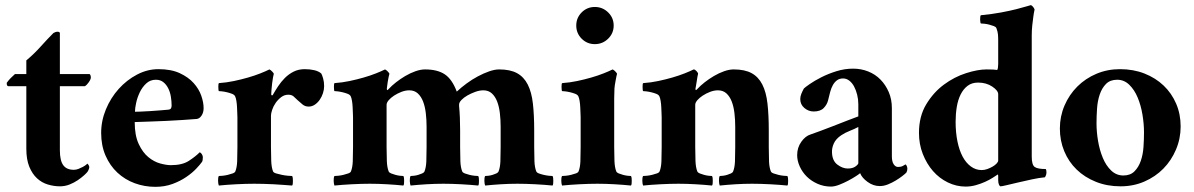

<svg xmlns="http://www.w3.org/2000/svg" viewBox="-20 -715 4626 744"><path d="M326 -428Q329 -428 330.5 -423.5Q332 -419 332 -415Q332 -408 324.5 -397Q317 -386 309 -381H212V-133Q212 -93 225 -75Q238 -57 266 -57Q275 -57 284 -60.5Q293 -64 300.5 -68Q308 -72 313 -76Q318 -80 319 -81Q321 -79 323.5 -75Q326 -71 326 -67Q326 -63 323 -56.5Q320 -50 318 -48Q315 -44 305 -35Q295 -26 281 -16.5Q267 -7 249.5 0Q232 7 212 7Q189 7 165.5 0Q142 -7 123.5 -24Q105 -41 93.5 -69Q82 -97 82 -139V-381H11Q7 -383 6.5 -387Q6 -391 6 -394Q14 -405 21.5 -412.5Q29 -420 38 -428H82V-481Q111 -505 137.5 -534.5Q164 -564 187 -587Q195 -592 203 -592Q211 -592 212 -587V-428Z M584 -406Q562 -406 546.5 -391.5Q531 -377 521.5 -357Q512 -337 507.5 -316Q503 -295 503 -282Q506 -282 523.5 -282.5Q541 -283 562 -284.5Q583 -286 603 -287.5Q623 -289 632 -290Q641 -291 643 -296Q645 -301 645 -306Q645 -323 642 -341Q639 -359 631.5 -373.5Q624 -388 612.5 -397Q601 -406 584 -406ZM594 -447Q643 -447 676.5 -431.5Q710 -416 730.5 -393Q751 -370 760 -344Q769 -318 769 -296Q769 -279 761 -267Q753 -255 742 -254Q717 -252 686.5 -250Q656 -248 624.5 -246.5Q593 -245 561.5 -244Q530 -243 502 -242Q502 -190 517.5 -157Q533 -124 555 -106Q577 -88 601 -81.5Q625 -75 642 -75Q686 -75 711.5 -91.5Q737 -108 754 -125Q759 -123 762.5 -117Q766 -111 766 -106Q766 -93 763 -88Q756 -78 740.5 -61.5Q725 -45 701.5 -29Q678 -13 648 -2Q618 9 582 9Q540 9 502 -5Q464 -19 435 -46Q406 -73 389 -112Q372 -151 372 -200Q372 -247 390.5 -291.5Q409 -336 440 -370.5Q471 -405 511 -426Q551 -447 594 -447Z M1161 -447Q1181 -447 1198 -443Q1215 -439 1225 -430Q1228 -425 1232 -411.5Q1236 -398 1236 -381Q1236 -368 1231.5 -354Q1227 -340 1219 -328.5Q1211 -317 1200 -309.5Q1189 -302 1176 -302Q1162 -302 1152 -310.5Q1142 -319 1133 -327Q1125 -335 1117.5 -341.5Q1110 -348 1097 -348Q1082 -348 1069.5 -338.5Q1057 -329 1048 -316Q1039 -303 1034.5 -289Q1030 -275 1030 -267V-145Q1030 -117 1031 -91.5Q1032 -66 1038 -51Q1040 -46 1050 -43Q1060 -40 1072 -37.5Q1084 -35 1095.5 -34Q1107 -33 1112 -33Q1114 -30 1114.5 -25Q1115 -20 1115 -14Q1115 -8 1114.5 -3Q1114 2 1112 4Q1097 3 1078.5 1.5Q1060 0 1040 -1Q1020 -2 1000.5 -2.5Q981 -3 965 -3Q933 -3 895 -1Q857 1 828 4Q827 2 826 -3Q825 -8 825 -14Q825 -20 825.5 -25Q826 -30 828 -33Q833 -33 843 -34Q853 -35 863 -37.5Q873 -40 881.5 -43Q890 -46 892 -51Q898 -66 899 -89.5Q900 -113 900 -145V-260Q900 -264 899.5 -275Q899 -286 898.5 -299Q898 -312 896 -324Q894 -336 891 -342Q888 -348 879 -351.5Q870 -355 859.5 -357.5Q849 -360 840 -361Q831 -362 828 -362Q827 -363 826.5 -368Q826 -373 826 -378.5Q826 -384 826.5 -388.5Q827 -393 829 -393Q858 -395 886.5 -401Q915 -407 941 -414.5Q967 -422 988.5 -430.5Q1010 -439 1024 -446Q1029 -444 1035 -437.5Q1041 -431 1041 -429Q1040 -426 1038 -415.5Q1036 -405 1034.5 -392Q1033 -379 1032 -367Q1031 -355 1031 -350Q1031 -346 1033.5 -345.5Q1036 -345 1037 -347Q1046 -363 1057.5 -380.5Q1069 -398 1084 -413Q1099 -428 1118 -437.5Q1137 -447 1161 -447Z M1627 -446Q1675 -446 1703.5 -427Q1732 -408 1750 -360Q1767 -376 1788 -391.5Q1809 -407 1831.5 -419Q1854 -431 1875.5 -438.5Q1897 -446 1914 -446Q1957 -446 1983.5 -431.5Q2010 -417 2025 -387.5Q2040 -358 2045 -313.5Q2050 -269 2050 -210V-145Q2050 -113 2051 -89.5Q2052 -66 2058 -51Q2060 -46 2068 -43Q2076 -40 2086.5 -37.5Q2097 -35 2106.5 -34Q2116 -33 2121 -33Q2123 -30 2123.5 -25Q2124 -20 2124 -14Q2124 -8 2123.5 -3Q2123 2 2121 4Q2092 1 2054.5 -1Q2017 -3 1985 -3Q1953 -3 1921 -1Q1889 1 1860 4Q1859 2 1858 -3Q1857 -8 1857 -14Q1857 -20 1857.5 -25Q1858 -30 1860 -33Q1865 -33 1873 -34Q1881 -35 1889 -37.5Q1897 -40 1903.5 -43Q1910 -46 1912 -51Q1918 -66 1919 -89.5Q1920 -113 1920 -145V-224Q1920 -251 1917 -276.5Q1914 -302 1906.5 -321.5Q1899 -341 1886 -353Q1873 -365 1853 -365Q1838 -365 1821.5 -359Q1805 -353 1791 -345Q1777 -337 1768 -327.5Q1759 -318 1759 -310V-304Q1761 -283 1762 -259.5Q1763 -236 1763 -210V-145Q1763 -113 1764 -89.5Q1765 -66 1771 -51Q1773 -46 1781 -43Q1789 -40 1799 -37.5Q1809 -35 1818.5 -34Q1828 -33 1833 -33Q1835 -30 1835.5 -25Q1836 -20 1836 -14Q1836 -8 1835.5 -3Q1835 2 1833 4Q1804 1 1767 -1Q1730 -3 1698 -3Q1666 -3 1633 -1Q1600 1 1571 4Q1570 2 1569 -3Q1568 -8 1568 -14Q1568 -20 1568.5 -25Q1569 -30 1571 -33Q1576 -33 1584.5 -34Q1593 -35 1601 -37.5Q1609 -40 1616 -43Q1623 -46 1625 -51Q1631 -66 1632 -89.5Q1633 -113 1633 -145V-224Q1633 -251 1630 -276.5Q1627 -302 1619.5 -321.5Q1612 -341 1599 -353Q1586 -365 1566 -365Q1551 -365 1535.5 -359Q1520 -353 1507 -344.5Q1494 -336 1486 -326.5Q1478 -317 1478 -309V-145Q1478 -117 1479 -91.5Q1480 -66 1486 -51Q1488 -46 1495.5 -43Q1503 -40 1512 -37.5Q1521 -35 1529.5 -34Q1538 -33 1543 -33Q1545 -30 1545.5 -25Q1546 -20 1546 -14Q1546 -8 1545.5 -3Q1545 2 1543 4Q1514 1 1479.5 -1Q1445 -3 1413 -3Q1381 -3 1343 -1Q1305 1 1276 4Q1275 2 1274 -3Q1273 -8 1273 -14Q1273 -20 1273.5 -25Q1274 -30 1276 -33Q1281 -33 1291 -34Q1301 -35 1311 -37.5Q1321 -40 1329.5 -43Q1338 -46 1340 -51Q1346 -66 1347 -89.5Q1348 -113 1348 -145V-260Q1348 -264 1347.5 -275Q1347 -286 1346.5 -299Q1346 -312 1344 -324Q1342 -336 1339 -342Q1336 -348 1327 -351.5Q1318 -355 1307.5 -357.5Q1297 -360 1288 -361Q1279 -362 1276 -362Q1275 -363 1274.5 -368Q1274 -373 1274 -378.5Q1274 -384 1274.5 -388.5Q1275 -393 1277 -393Q1306 -395 1334.5 -401Q1363 -407 1389 -414.5Q1415 -422 1436.5 -430.5Q1458 -439 1472 -446Q1477 -444 1483 -437.5Q1489 -431 1489 -429Q1488 -426 1486 -417Q1484 -408 1482.5 -398Q1481 -388 1480 -380Q1479 -372 1479 -372Q1479 -367 1480 -366Q1482 -366 1483.5 -367.5Q1485 -369 1487 -371Q1498 -383 1514.5 -396Q1531 -409 1550.5 -420.5Q1570 -432 1590 -439Q1610 -446 1627 -446Z M2213 -616Q2213 -646 2234 -667Q2255 -688 2285 -688Q2315 -688 2336.5 -667Q2358 -646 2358 -616Q2358 -586 2336.5 -565Q2315 -544 2285 -544Q2255 -544 2234 -565Q2213 -586 2213 -616ZM2360 -145Q2360 -117 2361 -91.5Q2362 -66 2368 -51Q2370 -46 2377.5 -43Q2385 -40 2394 -37.5Q2403 -35 2411.5 -34Q2420 -33 2425 -33Q2427 -30 2427.5 -25Q2428 -20 2428 -14Q2428 -8 2427.5 -3Q2427 2 2425 4Q2396 1 2361.5 -1Q2327 -3 2295 -3Q2263 -3 2225 -1Q2187 1 2158 4Q2157 2 2156 -3Q2155 -8 2155 -14Q2155 -20 2155.5 -25Q2156 -30 2158 -33Q2163 -33 2173 -34Q2183 -35 2193 -37.5Q2203 -40 2211.5 -43Q2220 -46 2222 -51Q2228 -66 2229 -89.5Q2230 -113 2230 -145V-260Q2230 -264 2229.5 -275Q2229 -286 2228.5 -299Q2228 -312 2226 -324Q2224 -336 2221 -342Q2218 -348 2209 -351.5Q2200 -355 2189.5 -357.5Q2179 -360 2170 -361Q2161 -362 2158 -362Q2157 -363 2156.5 -368Q2156 -373 2156 -378.5Q2156 -384 2156.5 -388.5Q2157 -393 2159 -393Q2188 -395 2216.5 -401Q2245 -407 2271 -414.5Q2297 -422 2318.5 -430.5Q2340 -439 2354 -446Q2359 -444 2365 -437.5Q2371 -431 2371 -429Q2370 -426 2368.5 -418.5Q2367 -411 2365.5 -402.5Q2364 -394 2362.5 -385.5Q2361 -377 2361 -372Q2360 -355 2360 -334.5Q2360 -314 2360 -309Z M2823 -446Q2866 -446 2892.5 -431.5Q2919 -417 2934 -387.5Q2949 -358 2954 -313.5Q2959 -269 2959 -210V-145Q2959 -113 2960 -89.5Q2961 -66 2967 -51Q2969 -46 2977.5 -43Q2986 -40 2996 -37.5Q3006 -35 3016 -34Q3026 -33 3031 -33Q3033 -30 3033.5 -25Q3034 -20 3034 -14Q3034 -8 3033.5 -3Q3033 2 3031 4Q3002 1 2964 -1Q2926 -3 2894 -3Q2862 -3 2830 -1Q2798 1 2769 4Q2768 2 2767 -3Q2766 -8 2766 -14Q2766 -20 2766.5 -25Q2767 -30 2769 -33Q2774 -33 2782 -34Q2790 -35 2798 -37.5Q2806 -40 2812.5 -43Q2819 -46 2821 -51Q2827 -66 2828 -89.5Q2829 -113 2829 -145V-224Q2829 -251 2826 -276.5Q2823 -302 2815.5 -321.5Q2808 -341 2795 -353Q2782 -365 2762 -365Q2747 -365 2731.5 -359Q2716 -353 2703 -344.5Q2690 -336 2682 -326.5Q2674 -317 2674 -309V-145Q2674 -117 2675 -91.5Q2676 -66 2682 -51Q2684 -46 2691.5 -43Q2699 -40 2708 -37.5Q2717 -35 2725.5 -34Q2734 -33 2739 -33Q2741 -30 2741.5 -25Q2742 -20 2742 -14Q2742 -8 2741.5 -3Q2741 2 2739 4Q2710 1 2675.5 -1Q2641 -3 2609 -3Q2577 -3 2539 -1Q2501 1 2472 4Q2471 2 2470 -3Q2469 -8 2469 -14Q2469 -20 2469.5 -25Q2470 -30 2472 -33Q2477 -33 2487 -34Q2497 -35 2507 -37.5Q2517 -40 2525.5 -43Q2534 -46 2536 -51Q2542 -66 2543 -89.5Q2544 -113 2544 -145V-260Q2544 -264 2543.5 -275Q2543 -286 2542.5 -299Q2542 -312 2540 -324Q2538 -336 2535 -342Q2532 -348 2523 -351.5Q2514 -355 2503.5 -357.5Q2493 -360 2484 -361Q2475 -362 2472 -362Q2471 -363 2470.5 -368Q2470 -373 2470 -378.5Q2470 -384 2470.5 -388.5Q2471 -393 2473 -393Q2502 -395 2530.5 -401Q2559 -407 2585 -414.5Q2611 -422 2632.5 -430.5Q2654 -439 2668 -446Q2673 -446 2679 -439.5Q2685 -433 2685 -429Q2684 -426 2682.5 -417Q2681 -408 2679.5 -398Q2678 -388 2676.5 -380Q2675 -372 2675 -372Q2675 -367 2676 -366Q2678 -366 2679.5 -367.5Q2681 -369 2683 -371Q2694 -383 2710.5 -396Q2727 -409 2746.5 -420.5Q2766 -432 2786 -439Q2806 -446 2823 -446Z M3265 -62Q3284 -62 3295 -70Q3306 -78 3306 -83V-223Q3291 -215 3273 -208Q3255 -201 3240 -191Q3219 -177 3211 -159Q3203 -141 3204 -124Q3205 -92 3225 -77Q3245 -62 3265 -62ZM3200 8Q3172 8 3147.5 -3Q3123 -14 3106 -31Q3089 -48 3079 -70Q3069 -92 3069 -114Q3069 -143 3085 -165.5Q3101 -188 3121 -194Q3135 -199 3158.5 -207.5Q3182 -216 3208.5 -226.5Q3235 -237 3261 -247Q3287 -257 3306 -264V-311Q3306 -330 3301.5 -348Q3297 -366 3289.5 -380Q3282 -394 3271 -402.5Q3260 -411 3247 -411Q3233 -411 3223.5 -404Q3214 -397 3207.5 -385.5Q3201 -374 3197 -359Q3193 -344 3189 -327Q3185 -310 3172 -296.5Q3159 -283 3133 -283Q3113 -283 3097 -296.5Q3081 -310 3081 -331Q3081 -341 3085 -351Q3089 -361 3095 -372Q3100 -377 3118 -389.5Q3136 -402 3162.5 -415.5Q3189 -429 3221 -439Q3253 -449 3286 -449Q3317 -449 3344.5 -438Q3372 -427 3392 -406.5Q3412 -386 3424 -358Q3436 -330 3436 -296V-109Q3436 -89 3443 -78.5Q3450 -68 3460 -68Q3471 -68 3478.5 -72Q3486 -76 3489 -78Q3492 -76 3494 -71Q3496 -66 3496 -61Q3496 -53 3492 -46Q3487 -41 3476 -32.5Q3465 -24 3451 -15.5Q3437 -7 3421 -0.5Q3405 6 3389 6Q3364 6 3342 -10Q3320 -26 3313 -44Q3310 -41 3297 -32.5Q3284 -24 3267 -15Q3250 -6 3232 1Q3214 8 3200 8Z M3770 -395Q3746 -395 3729.5 -382.5Q3713 -370 3702.5 -349Q3692 -328 3687.5 -300.5Q3683 -273 3683 -243Q3683 -202 3690 -167.5Q3697 -133 3710 -108.5Q3723 -84 3742 -70Q3761 -56 3784 -56Q3795 -56 3806 -60Q3817 -64 3826.5 -69.5Q3836 -75 3842 -81.5Q3848 -88 3848 -93V-350Q3848 -364 3825 -379.5Q3802 -395 3770 -395ZM3803 -446Q3820 -446 3828.5 -445.5Q3837 -445 3843 -444Q3846 -444 3847 -452.5Q3848 -461 3848 -467V-558Q3848 -572 3847 -582.5Q3846 -593 3841 -606Q3839 -611 3831 -614Q3823 -617 3813.5 -619.5Q3804 -622 3795 -623Q3786 -624 3781 -624Q3780 -624 3779 -628.5Q3778 -633 3778 -638.5Q3778 -644 3778.5 -649.5Q3779 -655 3781 -656Q3823 -660 3858 -666.5Q3893 -673 3918.5 -679.5Q3944 -686 3958.5 -690.5Q3973 -695 3974 -695Q3979 -694 3983.5 -688Q3988 -682 3989 -678Q3986 -665 3984 -649Q3982 -635 3980 -616.5Q3978 -598 3978 -577V-108Q3978 -76 3989.5 -68Q4001 -60 4032 -60Q4035 -57 4035 -47Q4035 -37 4029 -28Q4007 -26 3979 -20Q3951 -14 3925.5 -8Q3900 -2 3881 2.5Q3862 7 3857 7Q3854 7 3851 0.5Q3848 -6 3848 -17V-33Q3848 -35 3847.5 -37.5Q3847 -40 3845 -38Q3839 -34 3826.5 -26Q3814 -18 3797.5 -10.5Q3781 -3 3761.5 2.5Q3742 8 3722 8Q3686 8 3653 -8Q3620 -24 3595.5 -52Q3571 -80 3556 -118Q3541 -156 3541 -200Q3541 -264 3569 -310.5Q3597 -357 3637.5 -387Q3678 -417 3723.5 -431.5Q3769 -446 3803 -446Z M4309 -406Q4282 -406 4266 -390Q4250 -374 4241.5 -349Q4233 -324 4231 -294Q4229 -264 4229 -237Q4229 -204 4235 -168.5Q4241 -133 4253.5 -103Q4266 -73 4286 -54Q4306 -35 4333 -35Q4360 -35 4376 -51Q4392 -67 4400.5 -91.5Q4409 -116 4411 -145.5Q4413 -175 4413 -202Q4413 -235 4407 -271Q4401 -307 4388.5 -337Q4376 -367 4356 -386.5Q4336 -406 4309 -406ZM4320 -447Q4372 -447 4415 -430Q4458 -413 4489 -383.5Q4520 -354 4537.5 -313.5Q4555 -273 4555 -225Q4555 -178 4537 -135.5Q4519 -93 4488 -61.5Q4457 -30 4414.5 -11.5Q4372 7 4322 7Q4270 7 4226.5 -10.5Q4183 -28 4152 -58Q4121 -88 4104 -129Q4087 -170 4087 -217Q4087 -264 4105 -306Q4123 -348 4154.5 -379.5Q4186 -411 4228.5 -429Q4271 -447 4320 -447Z"/></svg>

Font: Vermiglione
Style: Bold
Weight: 700
Version: Version 1.000